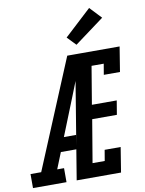

<svg xmlns="http://www.w3.org/2000/svg" viewBox="-146 -1062 857 1134"><g transform="rotate(-10 282.5 -495.0)"><path d="M-42 0V-84H22L293 -735H376Q353 -674 328.5 -612.5Q304 -551 280 -490L190 -265H263L250 -181H157L118 -84H159V0ZM220 0 341 -735H607L583 -586H486L497 -651H424L386 -424H535L521 -340H373L330 -84H403L414 -149H510L486 0ZM358 -789 308 -841 469 -990 535 -920Z"/></g></svg>

Font: Iosevka Slab Medium Extended
Style: Italic
Weight: 500
Width: 7
Italic angle: -9°
Monospace: yes
Designer: Belleve Invis
Foundry: Belleve Invis
Version: Version 11.1.0; ttfautohint (v1.8.3)